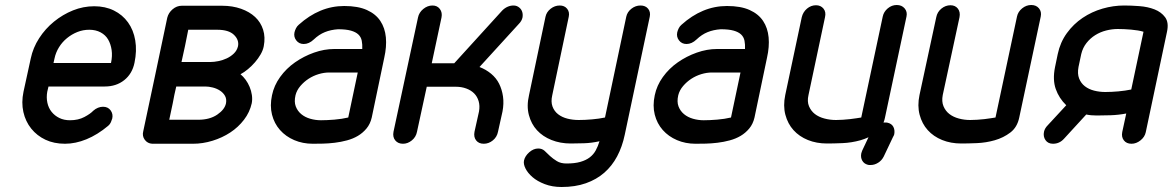

<svg xmlns="http://www.w3.org/2000/svg" viewBox="-20 -575 4691 768"><path d="M194 -323H290H354H391H411H419H424Q430 -351 426.5 -375Q423 -399 412.5 -417Q402 -435 382.5 -445.5Q363 -456 337 -456Q312 -456 289.5 -447Q267 -438 248 -422.5Q229 -407 216 -386Q203 -365 198 -341ZM353 -132Q362 -140 372 -144Q382 -148 392 -148Q412 -148 422.5 -133.5Q433 -119 429 -101Q427 -94 423.5 -86Q420 -78 413 -72Q370 -36 326 -18Q282 0 240 0Q196 0 162 -16Q128 -32 105 -60.5Q82 -89 73.5 -127Q65 -165 74 -208L103 -341Q112 -384 136.5 -422Q161 -460 196 -488.5Q231 -517 272 -533.5Q313 -550 357 -550Q401 -550 435.5 -533Q470 -516 492 -485.5Q514 -455 521 -413.5Q528 -372 518 -324Q509 -280 477 -254.5Q445 -229 399 -229H174L169 -208Q165 -185 169.5 -164Q174 -143 186.5 -127.5Q199 -112 217.5 -103Q236 -94 260 -94Q293 -94 317.5 -107Q342 -120 353 -132Z M553 -50 601 -276 649 -504Q654 -524 670.5 -538Q687 -552 707 -552H869Q910 -552 944 -540Q978 -528 1000.5 -507Q1023 -486 1032.5 -456Q1042 -426 1035 -390Q1032 -374 1022.5 -357.5Q1013 -341 1000 -326Q987 -311 972 -298.5Q957 -286 942 -278Q953 -269 962.5 -256Q972 -243 978.5 -227.5Q985 -212 987.5 -195Q990 -178 987 -162Q979 -126 956 -96Q933 -66 901 -45Q869 -24 830 -12Q791 0 752 0H589Q570 -1 559 -16Q548 -31 553 -50ZM685 -229Q677 -196 671 -162L657 -96H773Q819 -96 849 -116.5Q879 -137 884 -162Q887 -179 880 -191.5Q873 -204 860 -212.5Q847 -221 831 -225Q815 -229 801 -229ZM822 -327Q836 -327 853.5 -330.5Q871 -334 887 -341.5Q903 -349 915.5 -361Q928 -373 932 -390Q937 -415 916 -435.5Q895 -456 849 -456H733L720 -391L706 -327Z M1429 -379Q1430 -397 1427 -412Q1424 -427 1413.5 -437Q1403 -447 1383.5 -452.5Q1364 -458 1332 -458Q1303 -456 1279.5 -446.5Q1256 -437 1235 -417Q1216 -399 1195 -399Q1176 -399 1165 -413.5Q1154 -428 1158 -446Q1160 -454 1164 -462Q1168 -470 1175 -476Q1216 -513 1261.5 -532Q1307 -551 1357 -551Q1412 -551 1447.5 -535Q1483 -519 1501.5 -491Q1520 -463 1523.5 -425.5Q1527 -388 1517 -344L1467 -105Q1461 -79 1446 -61Q1431 -43 1411.5 -31.5Q1392 -20 1368 -13.5Q1344 -7 1319 -4Q1294 -1 1272 -0.5Q1250 0 1231 0Q1191 0 1157 -14.5Q1123 -29 1100 -55Q1077 -81 1068 -116.5Q1059 -152 1068 -194Q1076 -233 1100.5 -267Q1125 -301 1160 -325.5Q1195 -350 1236 -364.5Q1277 -379 1317 -379ZM1411 -285H1297Q1276 -285 1254.5 -278.5Q1233 -272 1214.5 -260Q1196 -248 1181.5 -231Q1167 -214 1162 -194Q1156 -168 1163 -149.5Q1170 -131 1185 -118.5Q1200 -106 1221 -100Q1242 -94 1264 -94Q1288 -94 1318 -96.5Q1348 -99 1373 -105Z M1648 -48Q1644 -27 1627.5 -13.5Q1611 0 1592 0Q1572 0 1561 -13.5Q1550 -27 1554 -48L1652 -505Q1656 -525 1673 -539Q1690 -553 1710 -553Q1729 -553 1739.5 -539Q1750 -525 1746 -505L1707 -322H1797L1989 -533Q1999 -543 2010.5 -548Q2022 -553 2034 -553Q2048 -553 2058 -544Q2066 -537 2069 -527Q2072 -517 2070 -505Q2067 -491 2055 -479L1898 -307Q1924 -297 1944.5 -280Q1965 -263 1976.5 -240Q1988 -217 1992 -189Q1996 -161 1990 -129L1972 -48Q1968 -27 1951.5 -13.5Q1935 0 1915 0Q1895 0 1884.5 -13.5Q1874 -27 1878 -48L1896 -129Q1900 -152 1894.5 -170.5Q1889 -189 1876.5 -201.5Q1864 -214 1845 -221Q1826 -228 1804 -228H1687Z M2479 -36Q2469 12 2448.5 50.5Q2428 89 2397 116Q2366 143 2323.5 158Q2281 173 2226 173Q2189 173 2159 161.5Q2129 150 2110 133.5Q2091 117 2082 99Q2073 81 2076 67Q2080 49 2097 34Q2114 19 2133 19Q2148 19 2158 28L2180 49Q2192 60 2207.5 69.5Q2223 79 2246 79Q2279 79 2301.5 72.5Q2324 66 2339 54.5Q2354 43 2363 26.5Q2372 10 2378 -10Q2347 -3 2316.5 -2Q2286 -1 2263 -1Q2221 -1 2186 -15Q2151 -29 2128 -54Q2105 -79 2095.5 -115Q2086 -151 2096 -194L2162 -508Q2166 -527 2182.5 -540Q2199 -553 2219 -553Q2238 -553 2248.5 -540Q2259 -527 2255 -508L2189 -194Q2183 -168 2190 -149Q2197 -130 2212.5 -118Q2228 -106 2249.5 -100.5Q2271 -95 2295 -95Q2319 -95 2348 -97.5Q2377 -100 2400 -105L2485 -508Q2489 -527 2505.5 -540Q2522 -553 2542 -553Q2562 -553 2572.5 -540Q2583 -527 2579 -508Z M2960 -379Q2961 -397 2958 -412Q2955 -427 2944.5 -437Q2934 -447 2914.5 -452.5Q2895 -458 2863 -458Q2834 -456 2810.5 -446.5Q2787 -437 2766 -417Q2747 -399 2726 -399Q2707 -399 2696 -413.5Q2685 -428 2689 -446Q2691 -454 2695 -462Q2699 -470 2706 -476Q2747 -513 2792.5 -532Q2838 -551 2888 -551Q2943 -551 2978.5 -535Q3014 -519 3032.5 -491Q3051 -463 3054.5 -425.5Q3058 -388 3048 -344L2998 -105Q2992 -79 2977 -61Q2962 -43 2942.5 -31.5Q2923 -20 2899 -13.5Q2875 -7 2850 -4Q2825 -1 2803 -0.5Q2781 0 2762 0Q2722 0 2688 -14.5Q2654 -29 2631 -55Q2608 -81 2599 -116.5Q2590 -152 2599 -194Q2607 -233 2631.5 -267Q2656 -301 2691 -325.5Q2726 -350 2767 -364.5Q2808 -379 2848 -379ZM2942 -285H2828Q2807 -285 2785.5 -278.5Q2764 -272 2745.5 -260Q2727 -248 2712.5 -231Q2698 -214 2693 -194Q2687 -168 2694 -149.5Q2701 -131 2716 -118.5Q2731 -106 2752 -100Q2773 -94 2795 -94Q2819 -94 2849 -96.5Q2879 -99 2904 -105Z M3511 -509Q3515 -528 3531 -541.5Q3547 -555 3567 -555Q3587 -555 3598.5 -541.5Q3610 -528 3606 -509L3520 -105Q3518 -94 3514 -85H3519H3525Q3528 -85 3531 -84Q3547 -80 3553.5 -67.5Q3560 -55 3557 -38Q3556 -35 3555 -32.5Q3554 -30 3552 -27L3515 51Q3507 67 3492.5 76Q3478 85 3463 85H3456Q3453 85 3451 84Q3436 80 3429 67.5Q3422 55 3425 39Q3426 35 3427 32.5Q3428 30 3429 27L3454 -26Q3439 -19 3422 -14Q3386 -4 3350 -2.5Q3314 -1 3288 -1Q3246 -1 3211.5 -15Q3177 -29 3154 -54.5Q3131 -80 3121.5 -116Q3112 -152 3121 -195L3187 -506Q3192 -527 3208 -540.5Q3224 -554 3244 -554Q3263 -554 3274 -540.5Q3285 -527 3280 -506L3214 -195Q3208 -169 3216 -150Q3224 -131 3239.5 -119Q3255 -107 3277.5 -101Q3300 -95 3324 -95Q3337 -95 3351.5 -96Q3366 -97 3380 -98.5Q3394 -100 3406 -102Q3418 -104 3425 -105Z M4048 -509Q4052 -528 4068.5 -541.5Q4085 -555 4105 -555Q4125 -555 4136 -541.5Q4147 -528 4143 -509L4057 -105Q4049 -66 4021.5 -45Q3994 -24 3959 -14Q3924 -4 3887.5 -2.5Q3851 -1 3825 -1Q3783 -1 3748.5 -15Q3714 -29 3691 -54.5Q3668 -80 3658.5 -116Q3649 -152 3658 -195L3725 -506Q3729 -527 3745.5 -540.5Q3762 -554 3782 -554Q3801 -554 3811.5 -540.5Q3822 -527 3818 -506L3751 -195Q3746 -169 3754 -150Q3762 -131 3777.5 -119Q3793 -107 3815 -101Q3837 -95 3861 -95Q3874 -95 3889 -96Q3904 -97 3917.5 -98.5Q3931 -100 3943 -102Q3955 -104 3962 -105Z M4211 -359Q4221 -406 4247.5 -442.5Q4274 -479 4310.5 -503.5Q4347 -528 4390 -540.5Q4433 -553 4477 -553Q4504 -553 4537.5 -550.5Q4571 -548 4598 -537.5Q4625 -527 4640.5 -506Q4656 -485 4648 -448L4563 -46Q4559 -27 4542 -13.5Q4525 0 4506 0Q4486 0 4475.5 -13.5Q4465 -27 4469 -47L4485 -121Q4454 -115 4422 -114Q4390 -113 4367 -113Q4343 -113 4325 -117L4236 -20Q4218 0 4192 0Q4172 0 4162 -14.5Q4152 -29 4156 -48Q4159 -62 4171 -74L4245 -154Q4216 -182 4203 -219Q4190 -256 4200 -306ZM4294 -307Q4289 -280 4296.5 -261Q4304 -242 4319.5 -230Q4335 -218 4356.5 -212.5Q4378 -207 4401 -207Q4426 -207 4453.5 -209.5Q4481 -212 4505 -217L4554 -448Q4534 -454 4504.5 -456.5Q4475 -459 4451 -459Q4428 -459 4404.5 -453Q4381 -447 4361 -434.5Q4341 -422 4326 -403Q4311 -384 4305 -359Z"/></svg>

Font: VDS
Style: Italic
Weight: 400
Designer: artmaker
Foundry: artmaker
Version: Version 1.000 2009 initial release